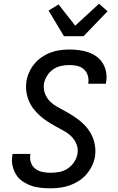

<svg xmlns="http://www.w3.org/2000/svg" viewBox="-20 -1011 640 1039"><path d="M254 8Q226 8 198.5 5Q171 2 146.5 -7Q122 -16 100.5 -31Q79 -46 66 -68Q53 -90 47.5 -116.5Q42 -143 47 -171L48 -178H144V-174Q140 -152 147.5 -131Q155 -110 171.5 -97.5Q188 -85 209.5 -80.5Q231 -76 254 -76Q277 -76 301 -80.5Q325 -85 345.5 -98.5Q366 -112 380.5 -133Q395 -154 399 -177Q404 -205 394.5 -229.5Q385 -254 367 -272Q349 -290 326 -302.5Q303 -315 280.5 -327.5Q258 -340 236.5 -354Q215 -368 196 -385Q177 -402 161.5 -422Q146 -442 136 -466Q126 -490 122.5 -516.5Q119 -543 123 -571Q127 -596 138 -620.5Q149 -645 166.5 -666Q184 -687 207 -702.5Q230 -718 254.5 -727Q279 -736 304.5 -739.5Q330 -743 355 -743Q383 -743 409.5 -739.5Q436 -736 460 -727.5Q484 -719 504.5 -703.5Q525 -688 537.5 -666.5Q550 -645 554.5 -619Q559 -593 554 -566L553 -558H457L458 -562Q461 -584 454.5 -604Q448 -624 433 -637Q418 -650 397.5 -654.5Q377 -659 355 -659Q333 -659 310 -654Q287 -649 267.5 -635.5Q248 -622 235 -601Q222 -580 218 -558Q214 -531 223 -506Q232 -481 250 -463Q268 -445 290.5 -432.5Q313 -420 336 -407.5Q359 -395 380 -381Q401 -367 420.5 -350.5Q440 -334 455.5 -313.5Q471 -293 481 -269Q491 -245 494.5 -218.5Q498 -192 494 -164Q490 -139 478 -114Q466 -89 448 -68Q430 -47 406.5 -32Q383 -17 357.5 -8Q332 1 305.5 4.5Q279 8 254 8ZM326 -815 243 -954 297 -987 387 -872 516 -991 562 -950 432 -815Z"/></svg>

Font: Iosevka Custom Medium
Style: Italic
Weight: 500
Italic angle: -9°
Designer: Belleve Invis
Foundry: Belleve Invis
Version: Version 27.0.1